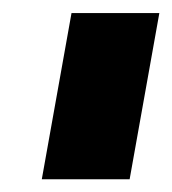

<svg xmlns="http://www.w3.org/2000/svg" viewBox="-20 -695 264 294"><path d="M44 -420.5 89.5 -675H224L178.5 -420.5Z"/></svg>

Font: Anybody ExtraBold
Style: Italic
Weight: 800
Italic angle: -10°
Designer: Tyler Finck
Foundry: Etcetera Type Company
Version: Version 1.010; ttfautohint (v1.8.3) -l 8 -r 50 -G 200 -x 14 